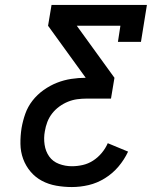

<svg xmlns="http://www.w3.org/2000/svg" viewBox="-20 -755 640 775"><path d="M270 0Q238 0 207 -5.5Q176 -11 149.5 -25Q123 -39 103.5 -62Q84 -85 73.5 -113.5Q63 -142 62.5 -174Q62 -206 67 -238Q72 -267 82 -295.5Q92 -324 111 -348.5Q130 -373 156 -391.5Q182 -410 210 -421Q238 -432 267.5 -436.5Q297 -441 326 -441L174 -651L188 -735H573L549 -586H456L466 -651H290L442 -441L428 -357H329Q311 -357 292 -354.5Q273 -352 254.5 -344.5Q236 -337 219.5 -325Q203 -313 190.5 -297Q178 -281 171 -262.5Q164 -244 161 -225Q156 -198 160 -171Q164 -144 178.5 -123.5Q193 -103 218 -93.5Q243 -84 270 -84Q292 -84 314 -89Q336 -94 355.5 -106.5Q375 -119 390.5 -137.5Q406 -156 415 -177L497 -143Q482 -111 458.5 -83Q435 -55 403.5 -35.5Q372 -16 338 -8Q304 0 270 0Z"/></svg>

Font: Iosevka Etoile Medium
Style: Italic
Weight: 500
Italic angle: -9°
Designer: Belleve Invis
Foundry: Belleve Invis
Version: Version 22.1.2; ttfautohint (v1.8.4)